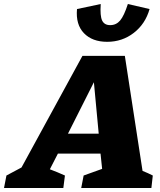

<svg xmlns="http://www.w3.org/2000/svg" viewBox="-92 -935 797 955"><path d="M617 -85Q630 -80 643 -74Q656 -68 668 -62L661 0H312L324 -62L416 -95L408 -171H196L156 -93Q175 -86 194 -78Q213 -70 231 -62L223 0H-72L-60 -62L15 -102L318 -657H529ZM246 -270H399L375 -526ZM441 -727Q367 -727 325.5 -770Q284 -813 291 -890L409 -915Q405 -856 416 -833Q427 -810 456 -810Q486 -810 505.5 -833Q525 -856 544 -915L652 -890Q631 -816 573.5 -771.5Q516 -727 441 -727Z"/></svg>

Font: Piazzolla SC ExtraBold
Style: Italic
Weight: 800
Italic angle: -11.3°
Designer: Juan Pablo del Peral
Foundry: Huerta Tipografica
Version: Version 1.330